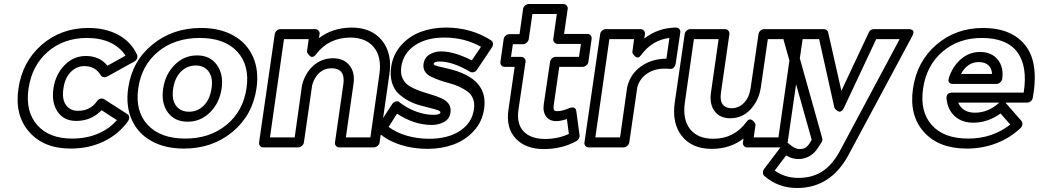

<svg xmlns="http://www.w3.org/2000/svg" viewBox="-20 -709 5172 956"><path d="M71.8 -268.1Q91.3 -402.3 188 -486.1Q284.7 -569.8 419.9 -569.8Q505.9 -569.8 569.1 -535.4Q632.3 -501 662.1 -437Q666 -427.7 662.4 -417.7Q658.7 -407.7 648.9 -402.8L514.2 -328.1Q504.9 -323.2 495.6 -325Q486.3 -326.7 481.9 -334Q454.6 -379.9 399.9 -379.9Q361.3 -379.9 332.3 -350.6Q303.2 -321.3 295.9 -269Q287.6 -215.3 308.3 -186.3Q329.1 -157.2 368.2 -157.2Q429.7 -157.2 462.9 -205.1Q468.8 -214.4 479.7 -217.3Q490.7 -220.2 499 -214.8L613.8 -141.1Q622.1 -136.2 623 -126.2Q624 -116.2 618.2 -106.9Q571.8 -41 497.3 -5.1Q422.9 30.8 332 30.8Q197.8 30.8 125 -52.5Q52.2 -135.7 71.8 -268.1ZM122.1 -268.1Q105.5 -154.8 164.8 -86.9Q224.1 -19 338.9 -19Q409.7 -19 466.8 -43Q523.9 -66.9 562 -110.8L485.8 -160.2Q434.1 -106.9 359.9 -106.9Q297.9 -106.9 266.8 -152.8Q235.8 -198.7 246.1 -269Q256.3 -337.9 301 -384Q345.7 -430.2 407.2 -430.2Q476.1 -430.2 515.1 -381.8L605 -432.1Q577.6 -474.1 528.6 -497.1Q479.5 -520 413.1 -520Q297.4 -520 218 -451.2Q138.7 -382.3 122.1 -268.1Z M618.2 -270Q637.7 -404.3 738.8 -487.1Q839.8 -569.8 981.4 -569.8Q1074.2 -569.8 1141.4 -532.7Q1208.5 -495.6 1239.3 -427.2Q1270 -358.9 1257.3 -270Q1237.8 -135.3 1137.5 -52.2Q1037.1 30.8 895.5 30.8Q801.8 30.8 734.4 -6.6Q667 -43.9 636.2 -112.5Q605.5 -181.2 618.2 -270ZM902.3 -19Q1024.9 -19 1107.9 -87.4Q1190.9 -155.8 1207.5 -270Q1224.1 -384.3 1161.1 -452.1Q1098.1 -520 974.6 -520Q850.6 -520 767.8 -452.1Q685.1 -384.3 668.5 -270Q651.9 -155.8 715.3 -87.4Q778.8 -19 902.3 -19ZM792.5 -268.1Q802.7 -338.9 849.6 -386Q896.5 -433.1 961.4 -433.1Q1025.9 -433.1 1059.8 -386Q1093.8 -338.9 1083.5 -268.1Q1072.8 -196.3 1025.9 -149.7Q979 -103 914.6 -103Q849.1 -103 815.4 -149.9Q781.7 -196.8 792.5 -268.1ZM921.4 -152.8Q963.9 -152.8 994.4 -183.1Q1024.9 -213.4 1033.2 -268.1Q1041.5 -321.8 1019.3 -352.3Q997.1 -382.8 954.6 -382.8Q911.6 -382.8 881.1 -352.5Q850.6 -322.3 842.3 -268.1Q834 -213.9 856 -183.3Q877.9 -152.8 921.4 -152.8Z M1270 0 1348.1 -539.1Q1349.6 -549.8 1358.2 -556.9Q1366.7 -564 1376 -564H1549.3Q1560.1 -564 1566.4 -555.9Q1572.8 -547.9 1571.3 -539.1L1567.9 -519Q1634.3 -570.3 1730 -571.8Q1829.6 -571.8 1881.8 -507.6Q1934.1 -443.4 1918.9 -339.8L1870.1 0Q1868.7 10.7 1859.6 17.8Q1850.6 24.9 1841.3 24.9H1668.9Q1658.2 24.9 1652.3 17.1Q1646.5 9.3 1647.9 0L1689.9 -292Q1694.8 -330.6 1679.7 -349.9Q1664.6 -369.1 1631.3 -369.1Q1595.7 -369.1 1570.3 -346.7Q1544.9 -324.2 1534.2 -284.2L1493.2 0Q1491.7 10.7 1482.4 17.8Q1473.1 24.9 1463.9 24.9H1291Q1280.3 24.9 1274.4 17.1Q1268.6 9.3 1270 0ZM1324.2 -24.9H1447.3L1483.9 -285.2Q1483.9 -285.6 1484.4 -286.6Q1484.9 -287.6 1484.9 -288.1Q1499.5 -345.2 1540.5 -382.1Q1581.5 -418.9 1638.2 -418.9Q1691.9 -418.9 1720.2 -383.3Q1748.5 -347.7 1740.2 -292L1702.1 -24.9H1824.2L1869.1 -339.8Q1881.3 -424.8 1841.8 -473.4Q1802.2 -522 1723.1 -522Q1614.7 -520.5 1553.2 -438Q1545.9 -428.2 1538.6 -426.3Q1531.2 -424.3 1526.1 -428Q1521 -431.6 1516.8 -436.8Q1512.7 -441.9 1510.3 -446.3L1508.3 -451.2L1517.1 -514.2H1394Z M1860.8 -80.1 1932.1 -189.9Q1935.5 -195.3 1940.7 -199.2Q1945.8 -203.1 1953.9 -204.6Q1961.9 -206.1 1969.7 -199.2Q2008.3 -169.4 2052.7 -153.3Q2097.2 -137.2 2138.2 -137.2Q2152.8 -137.2 2161.4 -139.9Q2169.9 -142.6 2171.4 -144.8Q2172.9 -147 2172.9 -148.9Q2173.8 -155.3 2159.2 -160.6Q2144.5 -166 2120.6 -171.6Q2096.7 -177.2 2068.1 -185.3Q2039.6 -193.4 2012.2 -208.3Q1984.9 -223.1 1963.1 -243.9Q1941.4 -264.6 1931.4 -298.8Q1921.4 -333 1927.7 -376Q1937 -438.5 1977.5 -483.9Q2018.1 -529.3 2075.4 -550.5Q2132.8 -571.8 2200.2 -571.8Q2326.2 -571.8 2425.8 -507.8Q2433.6 -502.9 2434.6 -492.7Q2435.5 -482.4 2430.2 -474.1L2355 -361.8Q2349.1 -352.5 2338.6 -349.6Q2328.1 -346.7 2319.8 -352.1Q2233.4 -402.8 2168.9 -402.8Q2142.1 -402.8 2139.2 -391.1Q2138.7 -387.2 2146.2 -383.8Q2153.8 -380.4 2167 -377.4Q2180.2 -374.5 2197.8 -370.4Q2215.3 -366.2 2235.1 -360.8Q2254.9 -355.5 2275.4 -347.2Q2295.9 -338.9 2314.7 -327.9Q2333.5 -316.9 2349.4 -301.8Q2365.2 -286.6 2376 -267.1Q2386.7 -247.6 2390.9 -221.9Q2395 -196.3 2390.1 -165Q2380.9 -102.5 2339.1 -56.9Q2297.4 -11.2 2238 10.5Q2178.7 32.2 2108.9 32.2Q2036.1 32.2 1972.9 11.7Q1909.7 -8.8 1863.8 -48.8Q1857.4 -54.7 1856.7 -64.2Q1856 -73.7 1860.8 -80.1ZM1915 -77.1Q1953.1 -48.8 2005.6 -33.4Q2058.1 -18.1 2117.2 -18.1Q2210.4 -18.1 2270.3 -57.4Q2330.1 -96.7 2339.8 -165Q2344.2 -194.3 2335.4 -217Q2326.7 -239.7 2308.6 -252.9Q2290.5 -266.1 2266.8 -277.1Q2243.2 -288.1 2217.3 -294.7Q2191.4 -301.3 2167.2 -310.1Q2143.1 -318.8 2124.3 -328.1Q2105.5 -337.4 2095.7 -353.5Q2085.9 -369.6 2088.9 -391.1Q2093.8 -422.9 2119.4 -438Q2145 -453.1 2175.8 -453.1Q2241.7 -453.1 2329.1 -408.2L2375 -476.1Q2292.5 -522 2192.9 -522Q2103.5 -522 2045.7 -483.2Q1987.8 -444.3 1978 -376Q1973.1 -342.3 1984.9 -317.9Q1996.6 -293.5 2019 -280Q2041.5 -266.6 2069.8 -256.6Q2098.1 -246.6 2126.5 -238.3Q2154.8 -230 2178 -219.7Q2201.2 -209.5 2213.9 -191.9Q2226.6 -174.3 2223.1 -148.9Q2218.3 -116.2 2190.9 -101.6Q2163.6 -86.9 2130.9 -86.9Q2041.5 -86.9 1957 -143.1Z M2471.7 -400.9 2487.8 -514.2Q2489.3 -524.9 2498.3 -532Q2507.3 -539.1 2516.6 -539.1H2566.9L2584.5 -664.1Q2585.9 -674.8 2594.7 -681.9Q2603.5 -689 2612.8 -689H2784.7Q2795.4 -689 2801.8 -680.9Q2808.1 -672.9 2806.6 -664.1L2788.6 -540H2904.8Q2915.5 -540 2921.4 -532.2Q2927.2 -524.4 2925.8 -515.1L2909.7 -400.9Q2908.2 -390.1 2899.2 -383.1Q2890.1 -376 2880.9 -376H2764.6L2737.8 -189.9Q2734.4 -166.5 2738.8 -160.6Q2743.2 -154.8 2757.8 -155.8Q2780.8 -155.8 2817.9 -171.9Q2823.2 -173.3 2829.8 -174.1Q2836.4 -174.8 2842.3 -170.2Q2848.1 -165.5 2849.6 -155.8L2865.7 -36.1Q2867.2 -27.8 2862.3 -19.3Q2857.4 -10.7 2850.6 -6.8Q2777.8 33.2 2687.5 33.2Q2598.1 33.2 2548.3 -18.8Q2498.5 -70.8 2511.7 -163.1L2542.5 -376H2492.7Q2481.9 -376 2476.1 -383.8Q2470.2 -391.6 2471.7 -400.9ZM2524.4 -425.8H2574.7Q2584 -425.8 2591.1 -418.7Q2598.1 -411.6 2596.7 -400.9L2561.5 -163.1Q2551.3 -91.8 2587.4 -54.4Q2623.5 -17.1 2694.8 -17.1Q2756.8 -17.1 2812.5 -42L2802.7 -116.2Q2771 -106 2751.5 -106Q2716.8 -105.5 2699.5 -128.4Q2682.1 -151.4 2687.5 -189.9L2718.8 -400.9Q2720.2 -410.2 2728 -418Q2735.8 -425.8 2746.6 -425.8H2862.8L2872.6 -490.2H2756.8Q2747.6 -490.2 2740.5 -497.3Q2733.4 -504.4 2734.9 -515.1L2752.4 -639.2H2630.9L2612.8 -514.2Q2611.3 -504.9 2602.8 -496.8Q2594.2 -488.8 2583.5 -488.8H2533.7Z M2890.1 0 2968.3 -539.1Q2969.7 -549.8 2978.3 -556.9Q2986.8 -564 2996.1 -564H3169.4Q3180.2 -564 3186.5 -555.9Q3192.9 -547.9 3191.4 -539.1L3188 -517.1Q3255.4 -570.3 3345.2 -571.8Q3356 -571.8 3362.3 -564.7Q3368.7 -557.6 3367.2 -546.9L3344.2 -391.1Q3342.3 -380.4 3335.2 -372.6Q3328.1 -364.7 3314.5 -366.2Q3249.5 -372.1 3207.8 -346.4Q3166 -320.8 3153.3 -274.9L3113.3 0Q3111.8 10.7 3102.5 17.8Q3093.3 24.9 3084 24.9H2911.1Q2900.4 24.9 2894.5 17.1Q2888.7 9.3 2890.1 0ZM2944.3 -24.9H3067.4L3103 -276.9Q3103 -277.3 3103.5 -278.3Q3104 -279.3 3104 -279.8Q3120.6 -342.8 3172.9 -379.4Q3225.1 -416 3298.3 -417L3313 -520Q3227.5 -509.8 3172.4 -435.1Q3165.5 -425.3 3158.4 -423.3Q3151.4 -421.4 3146.2 -425Q3141.1 -428.7 3137 -433.8Q3132.8 -439 3130.4 -443.4L3128.4 -448.2L3137.2 -514.2H3014.2Z M3339.8 -199.2 3389.2 -539.1Q3390.6 -549.8 3399.2 -556.9Q3407.7 -564 3417 -564H3589.8Q3600.6 -564 3606.9 -555.9Q3613.3 -547.9 3611.8 -539.1L3569.8 -248Q3564 -208.5 3578.4 -189.2Q3592.8 -169.9 3623 -169.9Q3660.2 -170.9 3685.8 -198.2Q3711.4 -225.6 3717.8 -272.9L3756.8 -539.1Q3758.3 -549.8 3767.1 -556.9Q3775.9 -564 3785.2 -564H3958Q3968.8 -564 3975.1 -555.9Q3981.4 -547.9 3980 -539.1L3901.9 0Q3900.4 10.7 3891.4 17.8Q3882.3 24.9 3873 24.9H3700.2Q3689.5 24.9 3683.6 17.1Q3677.7 9.3 3679.2 0L3682.1 -19Q3615.2 32.2 3523.9 32.2Q3425.8 32.2 3375.2 -31.5Q3324.7 -95.2 3339.8 -199.2ZM3390.1 -199.2Q3377.9 -114.3 3416 -66.2Q3454.1 -18.1 3531.7 -18.1Q3635.3 -18.1 3696.8 -102.1Q3703.6 -111.8 3710.9 -113.8Q3718.3 -115.7 3723.6 -112.1Q3729 -108.4 3733.4 -103.3Q3737.8 -98.1 3739.7 -93.8L3742.2 -88.9L3732.9 -24.9H3856L3925.8 -514.2H3803.2L3768.1 -272.9Q3758.3 -209 3717.5 -164.8Q3676.8 -120.6 3616.2 -120.1Q3564 -120.1 3537.8 -155.8Q3511.7 -191.4 3520 -248L3558.1 -514.2H3435.1Z M3783.7 133.8 3872.6 16.1Q3876.5 10.7 3882.1 7.1Q3887.7 3.4 3895.8 2.4Q3903.8 1.5 3910.6 8.8Q3937.5 33.2 3962.4 33.2Q3979 33.2 3990 26.6Q4001 20 4011.7 3.9L4021.5 -13.2L3876.5 -528.8Q3876 -530.3 3875.2 -532.7Q3874.5 -535.2 3874.5 -541Q3874.5 -546.9 3876.7 -551.5Q3878.9 -556.2 3886 -560.1Q3893.1 -564 3904.8 -564H4082.5Q4089.8 -564 4095.9 -559.6Q4102.1 -555.2 4103.5 -547.9L4169.4 -256.8L4305.7 -546.9Q4313 -564 4331.5 -564H4503.4Q4503.4 -563.5 4507.3 -564Q4511.2 -564.5 4515.9 -562.5Q4520.5 -560.5 4524.4 -557.9Q4528.3 -555.2 4528.1 -547.6Q4527.8 -540 4522.5 -529.8L4203.6 64.9Q4114.7 227.1 3948.7 227.1Q3854.5 227.1 3785.6 167Q3779.3 161.1 3778.8 151.1Q3778.3 141.1 3783.7 133.8ZM3837.4 140.1Q3887.7 176.8 3955.6 176.8Q4023.4 176.8 4073 145.3Q4122.6 113.8 4159.7 46.9L4459.5 -514.2H4342.8L4182.6 -172.9Q4176.8 -160.6 4169.7 -156Q4162.6 -151.4 4156.7 -153.6Q4150.9 -155.8 4145.8 -159.7Q4140.6 -163.6 4137.7 -168L4134.8 -171.9L4058.6 -514.2H3935.5L4073.7 -22Q4077.1 -11.7 4070.8 -1L4053.7 25.9Q4036.6 53.2 4011 68.1Q3985.4 83 3955.6 83Q3922.9 83 3894.5 64.9Z M4525.9 -268.1Q4545.4 -402.8 4642.3 -486.3Q4739.3 -569.8 4875 -569.8Q4879.4 -569.8 4888.2 -569.3Q4897 -568.8 4900.9 -568.8Q4993.2 -563.5 5050.8 -517.8Q5108.4 -472.2 5124.8 -397Q5141.1 -321.8 5122.1 -221.2Q5120.1 -210.9 5112.1 -204.6Q5104 -198.2 5094.2 -198.2H4986.3L4988.3 -195.8L5065.9 -106.9Q5071.8 -100.1 5070.6 -89.6Q5069.3 -79.1 5062 -71.8Q5009.3 -22 4940.7 4.4Q4872.1 30.8 4793.9 30.8Q4653.8 30.8 4580.1 -52Q4506.3 -134.8 4525.9 -268.1ZM4576.2 -268.1Q4559.6 -153.8 4619.4 -86.4Q4679.2 -19 4801.3 -19Q4920.9 -19 5010.3 -88.9L4961.9 -144Q4897.9 -98.1 4827.1 -98.1Q4770.5 -98.1 4734.9 -129.6Q4699.2 -161.1 4692.9 -216.8Q4691.9 -226.1 4694.3 -232.4Q4696.8 -238.8 4700.4 -241.7Q4704.1 -244.6 4709.7 -246.3Q4715.3 -248 4717.3 -248Q4719.2 -248 4722.2 -248H5077.1Q5097.7 -378.9 5045.2 -449.5Q4992.7 -520 4868.2 -520Q4752.4 -520 4672.6 -451.4Q4592.8 -382.8 4576.2 -268.1ZM4704.1 -319.8Q4722.2 -377 4763.7 -413.6Q4805.2 -450.2 4859.9 -450.2Q4917 -450.2 4947.8 -412.4Q4978.5 -374.5 4970.2 -315.9Q4968.8 -306.6 4960.2 -298.8Q4951.7 -291 4940.9 -291H4725.1Q4712.9 -291 4707.3 -296.9Q4701.7 -302.7 4702.6 -309.3Q4703.6 -315.9 4704.1 -319.8ZM4751 -198.2Q4772.5 -147.9 4834 -147.9Q4899.4 -147.9 4953.1 -195.8L4955.1 -198.2ZM4765.1 -340.8H4919.9Q4917.5 -369.6 4900.6 -384.8Q4883.8 -399.9 4853 -399.9Q4796.9 -399.9 4765.1 -340.8Z"/></svg>

Font: Trueno Bold Outline
Style: Italic
Weight: 700
Width: 6
Designer: Julieta Ulanovsky
Foundry: Julieta Ulanovsky
Version: Version 3.001b | FøM Fix